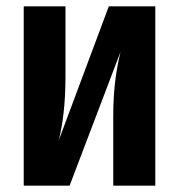

<svg xmlns="http://www.w3.org/2000/svg" viewBox="-20 -587 565 607"><path d="M471 -567H324L166 -144C178 -194 187 -255 187 -347V-567H55V0H200L361 -423C349 -372 338 -312 338 -219V0H471Z"/></svg>

Font: Glow Sans TC Compressed
Style: Bold
Weight: 700
Width: 2
Designer: Ryoko NISHIZUKA (kana, bopomofo & ideographs); Paul D. Hunt (Latin, Greek & Cyrillic); Sandoll Communications, Soo-young
Version: Version 0.93